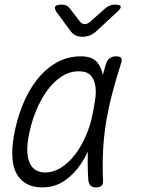

<svg xmlns="http://www.w3.org/2000/svg" viewBox="-20 -805 640 835"><path d="M164 10Q124 10 96.5 -5Q69 -20 53 -48Q37 -76 34 -117.5Q31 -159 40 -212Q52 -282 77 -345Q102 -408 139 -456Q176 -504 224.5 -532Q273 -560 332 -560Q379 -560 401 -536Q421 -513 427 -479Q434 -503 441 -528Q447 -545 458 -552.5Q469 -560 485 -560Q502 -560 507 -552.5Q512 -545 506 -528Q485 -463 469 -402Q453 -341 442.5 -280Q432 -219 428.5 -155.5Q425 -92 428 -21Q430 -6 422.5 2Q415 10 398.5 10Q382 10 374 2Q366 -6 364 -21Q360 -86 362 -145Q350 -119 334 -95Q304 -49 261.5 -19.5Q219 10 164 10ZM177 -55Q213 -55 246.5 -76.5Q280 -98 307 -133.5Q334 -169 353 -214Q371 -254 380 -296Q383 -313 387 -331L393 -367Q399 -401 395 -429.5Q391 -458 375 -476.5Q359 -495 322 -495Q283 -495 247.5 -472Q212 -449 183.5 -409Q155 -369 134.5 -317.5Q114 -266 104 -209Q91 -136 109.5 -95.5Q128 -55 177 -55ZM248 -785Q260 -785 268.5 -781Q277 -777 284 -768L327 -712Q336 -700 348.5 -700Q361 -700 374 -712L438 -769Q448 -777 458 -781Q468 -785 480 -785Q503 -785 505 -776.5Q507 -768 488 -752L401 -671Q387 -658 371.5 -651.5Q356 -645 339 -645Q322 -645 308.5 -651.5Q295 -658 286 -671L227 -751Q215 -768 220 -776.5Q225 -785 248 -785Z"/></svg>

Font: Maple Mono NL ExtraLight
Style: Italic
Weight: 275
Italic angle: -10°
Monospace: yes
Designer: subframe7536
Version: Version 7.000